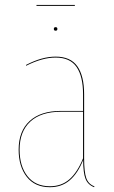

<svg xmlns="http://www.w3.org/2000/svg" viewBox="-20 -760 469 789"><path d="M287.6 -739.7V-735.8H129.9V-739.7ZM208.5 -633.8Q201.2 -633.8 201.2 -641.1Q201.2 -648.4 208.5 -648.4Q215.8 -648.4 215.8 -641.1Q215.8 -633.8 208.5 -633.8ZM325.7 -108.4Q325.7 -53.2 334.5 -28.3Q343.3 -3.4 368.2 5.9L366.7 9.3Q340.8 -1 331.3 -25.4Q321.8 -49.8 321.8 -102.5Q299.3 -46.9 266.1 -18.8Q232.9 9.3 185.1 9.3Q123.5 9.3 90.1 -33.2Q56.6 -75.7 56.6 -145Q56.6 -221.2 101.8 -262.7Q147 -304.2 230 -304.2H321.3V-372.6Q321.3 -445.8 294.7 -484.6Q268.1 -523.4 208.5 -523.4Q153.3 -523.4 87.4 -489.7L86.9 -493.2Q152.3 -527.3 208.5 -527.3Q270 -527.3 297.9 -487.5Q325.7 -447.8 325.7 -372.6ZM185.1 5.4Q232.9 5.4 265.6 -23.4Q298.3 -52.2 321.3 -109.4V-300.8H230.5Q148.4 -300.8 104.5 -260.3Q60.5 -219.7 60.5 -145Q60.5 -77.1 93 -35.9Q125.5 5.4 185.1 5.4Z"/></svg>

Font: Fira Sans Compressed Four
Style: Regular
Weight: 100
Width: 1
Designer: Carrois Corporate & Edenspiekermann AG
Foundry: Carrois Corporate GbR & Edenspiekermann AG
Version: Version 4.203;PS 004.203;hotconv 1.0.88;makeotf.lib2.5.64775